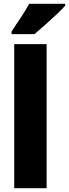

<svg xmlns="http://www.w3.org/2000/svg" viewBox="-20 -993 364 1013"><path d="M226 0H55V-760H226ZM324 -963Q308 -945 279.5 -918Q251 -891 219.5 -863Q188 -835 162 -813H41V-827Q65 -863 90.5 -901.5Q116 -940 134 -973H324Z"/></svg>

Font: Noto Sans Khmer UI Condensed Black
Style: Regular
Weight: 900
Width: 3
Designer: Danh Hong and the Monotype Design Team
Foundry: Monotype Imaging Inc.
Version: Version 2.002; ttfautohint (v1.8.4.7-5d5b)